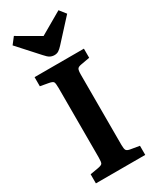

<svg xmlns="http://www.w3.org/2000/svg" viewBox="-240 -1030 896 1096"><g transform="rotate(-30 207.5 -481.5)"><path d="M207 -752Q191.4 -752 178.5 -758.8Q165.5 -765.6 147.9 -786.1L26.9 -919.9L60.1 -962.9L207 -877.9L354 -962.9L387.2 -920.9L261.2 -783.2Q245.6 -766.1 233.9 -759Q222.2 -752 207 -752ZM44.9 0V-60.1L96.2 -68.8Q122.1 -73.2 127.4 -81.3Q132.8 -89.4 132.8 -121.1V-579.1Q132.8 -610.4 127.4 -618.4Q122.1 -626.5 96.2 -630.9L44.9 -640.1V-700.2H370.1V-640.1L313 -629.9Q292 -626.5 286.4 -617.4Q280.8 -608.4 280.8 -580.1V-117.2Q280.8 -90.8 286.4 -82Q292 -73.2 313 -69.8L370.1 -60.1V0Z"/></g></svg>

Font: Literata Book
Style: Bold
Weight: 700
Designer: Latin by Veronika Burian and Jose Scaglione. Greek by Irene Vlachou. Cyrillic by Vera Evstafieva
Foundry: TypeTogether
Version: Version 2.003;PS 002.003;hotconv 1.0.88;makeotf.lib2.5.64775